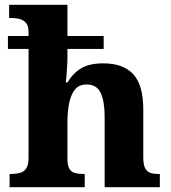

<svg xmlns="http://www.w3.org/2000/svg" viewBox="-20 -780 712 800"><path d="M20 0V-55H25Q45 -55 62.5 -59.5Q80 -64 89.5 -78.5Q99 -93 99 -123V-576H13V-630H99V-645Q99 -673 88 -685Q77 -697 61.5 -701Q46 -705 30 -705H18V-760H261V-630H412V-576H261V-539Q261 -521 259.5 -501.5Q258 -482 257 -465Q256 -448 254 -437H262Q282 -473 316.5 -494.5Q351 -516 411 -516Q494 -516 535.5 -470.5Q577 -425 577 -324V-126Q577 -94 584.5 -79.5Q592 -65 606 -60Q620 -55 643 -55H646V0H416V-293Q416 -358 399.5 -393Q383 -428 341 -428Q309 -428 292 -406.5Q275 -385 268 -349.5Q261 -314 261 -275V-119Q261 -92 268.5 -78Q276 -64 291.5 -59.5Q307 -55 330 -55H333V0Z"/></svg>

Font: Noto Serif Hentaigana EL
Style: Regular
Weight: 400
Designer: Kazuhiro Yamada
Foundry: nipponia
Version: Version 1.000